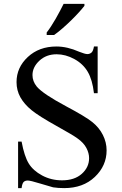

<svg xmlns="http://www.w3.org/2000/svg" viewBox="-20 -951 625 987"><path d="M482 -712V-472H463Q455 -541 431 -582Q407 -623 362 -647.5Q317 -672 271 -672Q218 -672 182.5 -639Q147 -606 147 -565Q147 -533 169 -506Q201 -468 321 -404Q419 -352 454.5 -323.5Q490 -295 509 -257Q528 -219 528 -178Q528 -99 467.5 -41.5Q407 16 310 16Q279 16 253 12Q237 8 186.5 -7.5Q136 -23 123 -23Q109 -23 101.5 -15.5Q94 -8 91 16H73V-223H91Q105 -148 127.5 -111Q150 -74 196.5 -49Q243 -24 299 -24Q363 -24 400.5 -57.5Q438 -91 438 -138Q438 -164 424 -190.5Q410 -217 379 -239Q358 -255 269 -304.5Q180 -354 142.5 -384.5Q105 -415 85 -450.5Q65 -486 65 -529Q65 -604 123 -658Q181 -712 270 -712Q326 -712 387 -685Q417 -673 429 -673Q441 -673 450 -680.5Q459 -688 463 -712ZM220 -784Q231 -798 243 -816.5Q255 -835 266.5 -855Q278 -875 288.5 -895Q299 -915 307 -931H414V-921Q404 -908 386 -888Q368 -868 346 -846.5Q324 -825 301 -805Q278 -785 258 -771H220Z"/></svg>

Font: MM Taunggyi
Style: Regular
Weight: 400
Designer: Khon Soe Zaw Thu
Version: Version 1.00 July 18, 2016, initial release